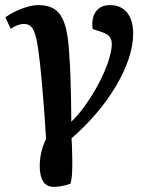

<svg xmlns="http://www.w3.org/2000/svg" viewBox="-20 -545 592 754"><path d="M192 189Q163 189 149.5 167.5Q136 146 136 107Q136 88 139 69Q142 50 148 32Q154 14 161 1Q158 -43 156 -74.5Q154 -106 151.5 -135.5Q149 -165 146 -202.5Q143 -240 137 -296Q130 -360 122.5 -393.5Q115 -427 103.5 -439Q92 -451 74 -451Q63 -451 51 -447Q39 -443 22 -432L1 -477Q19 -490 41 -500.5Q63 -511 86.5 -518Q110 -525 132 -525Q170 -525 195 -508.5Q220 -492 234 -450.5Q248 -409 252 -331Q255 -293 256.5 -248Q258 -203 259 -156.5Q260 -110 260 -67Q287 -93 311 -126Q335 -159 355 -194Q375 -229 389.5 -262.5Q404 -296 411.5 -324.5Q419 -353 419 -372Q419 -390 410 -401Q401 -412 380 -419L344 -431Q338 -474 356.5 -499.5Q375 -525 412 -525Q455 -525 479 -495.5Q503 -466 503 -413Q503 -366 485 -313Q467 -260 434.5 -205.5Q402 -151 357.5 -99Q313 -47 261 -2Q262 10 262.5 29Q263 48 263.5 65.5Q264 83 264 93Q264 121 262.5 142.5Q261 164 256 177Q238 183 220 186Q202 189 192 189Z"/></svg>

Font: Literata 18pt SemiBold
Style: Italic
Weight: 600
Italic angle: -2°
Designer: Latin by Veronika Burian and Jose Scaglione. Greek by Irene Vlachou. Cyrillic by Vera Evstafieva
Foundry: TypeTogether
Version: Version 3.103;gftools[0.9.29]